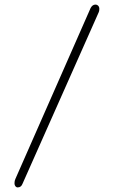

<svg xmlns="http://www.w3.org/2000/svg" viewBox="-20 -811 490 835"><path d="M78 -12Q72 4 57 4Q51 4 47 -1Q43 -6 43 -14Q43 -25 47 -33L374 -776Q382 -791 395 -791Q402 -791 407 -786Q412 -781 412 -772Q412 -763 409 -757Z"/></svg>

Font: Tsukimi Rounded Light
Style: Regular
Weight: 300
Designer: Takashi Funayama
Foundry: Takashi Funayama
Version: Version 1.032; ttfautohint (v1.8.3)